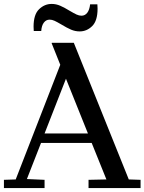

<svg xmlns="http://www.w3.org/2000/svg" viewBox="-20 -958 736 978"><path d="M356 -740 636 -44 696 -42V0H431V-42L522 -44L447 -230H189L117 -46L207 -42V0H0V-42L60 -44L287 -628L243 -738L244 -740ZM428 -278 316 -557 207 -278ZM477 -914Q477 -852 449.5 -825Q422 -798 386 -798Q363 -798 342 -807Q321 -816 293 -833Q271 -846 258 -852Q245 -858 233 -858Q215 -858 203.5 -843Q192 -828 190 -800H152Q151 -808 151 -822Q151 -884 179 -911Q207 -938 243 -938Q266 -938 287.5 -928.5Q309 -919 335 -903Q357 -890 370 -884Q383 -878 395 -878Q413 -878 424.5 -893Q436 -908 439 -936H476Q477 -928 477 -914Z"/></svg>

Font: Minipax
Style: Regular
Weight: 400
Designer: Raphaël Ronot, Igor Stepanchenko (Cyrillic)
Foundry: steppetype
Version: Version 1.002